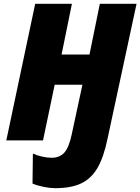

<svg xmlns="http://www.w3.org/2000/svg" viewBox="-20 -734 734 1004"><path d="M150 226 152 69Q173 79 200.5 85Q228 91 250 91Q291 91 315.5 65Q340 39 355 -31L411 -291H266L205 0H13L164 -714H356L302 -449H448L502 -714H694L542 -7Q522 89 489.5 144.5Q457 200 404.5 225Q352 250 268 250Q243 250 209.5 243.5Q176 237 150 226Z"/></svg>

Font: Noto Sans Display Black
Style: Italic
Weight: 900
Italic angle: -12°
Designer: Monotype Design team
Foundry: Monotype Imaging Inc.
Version: Version 1.000